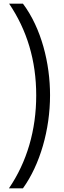

<svg xmlns="http://www.w3.org/2000/svg" viewBox="-20 -819 350 1055"><path d="M255 -296C255 -470 208 -663 106 -799H30C128 -654 179 -487 179 -295C179 -104 128 71 29 216H106C200 85 255 -106 255 -296Z"/></svg>

Font: Noto Sans Sinhala Condensed
Style: Regular
Weight: 400
Width: 3
Designer: Jelle Bosma - Monotype Design Team
Foundry: Monotype Imaging Inc.
Version: Version 2.006